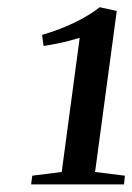

<svg xmlns="http://www.w3.org/2000/svg" viewBox="-20 -920 357 518"><path d="M67 -446 146.5 -456 195 -818Q184 -814.5 167.8 -810.2Q151.5 -806 133 -802.2Q114.5 -798.5 97.5 -796L93.5 -826Q115 -832 137 -840.2Q159 -848.5 179.8 -858.5Q200.5 -868.5 218.2 -879.2Q236 -890 249 -900.5L295 -890.5L236.5 -456L317 -446L314.5 -422.5H64Z"/></svg>

Font: Merriweather 96pt Medium
Style: Italic
Weight: 500
Italic angle: -7.8°
Version: Version 2.101